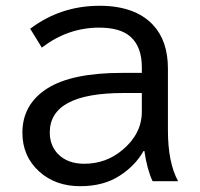

<svg xmlns="http://www.w3.org/2000/svg" viewBox="-20 -599 690 661"><path d="M468.3 -348.1V-367.2Q468.3 -437.5 429.7 -472.2Q394.5 -503.9 321.3 -503.9Q213.9 -503.9 124 -435.1L84 -500Q188.5 -579.1 322.8 -579.1Q444.8 -579.1 506.8 -513.2Q558.1 -458.5 558.1 -362.8V-150.9Q558.1 -38.6 593.3 24.9H505.4Q486.3 -15.6 477.1 -79.1H474.1Q446.3 -29.3 392.1 5.9Q336.9 42 255.9 42Q171.4 42 115.7 -7.8Q57.1 -60.5 57.1 -142.1Q57.1 -239.7 142.6 -294.4Q227.1 -348.1 399.9 -348.1ZM468.3 -278.8H405.3Q151.4 -278.8 151.4 -143.1Q151.4 -99.1 178.7 -69.8Q211.9 -35.2 270 -35.2Q345.2 -35.2 401.9 -83Q468.3 -138.7 468.3 -214.8Z"/></svg>

Font: BIZ UDPGothic
Style: Regular
Weight: 400
Designer: TypeBank Co., Ltd.
Foundry: Morisawa Inc.
Version: Version 1.051